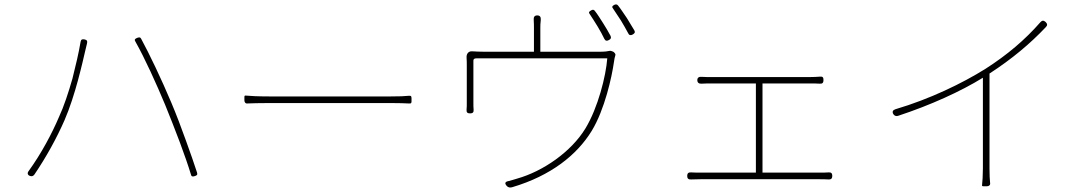

<svg xmlns="http://www.w3.org/2000/svg" viewBox="-20 -835 4940 872"><path d="M334 -470C350 -529 362 -582 368 -608C371 -620 373 -628 375 -637C378 -648 375 -654 364 -656C353 -658 348 -656 346 -645C338 -597 324 -537 309 -478C291 -415 270 -351 248 -304C217 -231 168 -138 110 -58C103 -49 105 -40 116 -36C124 -33 131 -35 136 -42C191 -123 238 -209 273 -289C297 -344 318 -411 334 -470ZM797 -188C817 -134 835 -83 847 -43C849 -33 854 -32 864 -35C874 -38 878 -41 875 -51C862 -90 845 -141 825 -195C804 -254 780 -317 758 -369C713 -476 658 -591 621 -659C617 -667 612 -666 603 -663C593 -659 589 -655 595 -646C637 -572 691 -453 730 -359C751 -308 775 -246 797 -188Z M1469 -367C1595 -367 1725 -367 1754 -367C1791 -367 1819 -366 1838 -365C1850 -364 1849 -369 1849 -382C1849 -395 1850 -401 1837 -400C1820 -398 1794 -397 1753 -397C1695 -397 1234 -397 1205 -397C1149 -397 1117 -399 1094 -401C1092 -401 1090 -399 1090 -395V-382V-379C1090 -370 1096 -365 1100 -365C1124 -366 1159 -367 1205 -367C1221 -367 1343 -367 1469 -367Z M2719 -730C2706 -750 2694 -770 2682 -785C2677 -792 2672 -792 2665 -788C2655 -783 2652 -778 2659 -770C2670 -754 2682 -734 2694 -715C2706 -695 2717 -675 2725 -658C2730 -649 2736 -648 2745 -653C2754 -657 2757 -663 2753 -672C2743 -691 2731 -711 2719 -730ZM2827 -753C2813 -773 2800 -794 2787 -810C2782 -816 2777 -816 2770 -813C2760 -808 2758 -803 2765 -795C2776 -779 2788 -761 2800 -742C2812 -722 2823 -703 2833 -684C2837 -675 2844 -673 2853 -678C2862 -683 2866 -688 2861 -697C2851 -714 2839 -734 2827 -753ZM2585 -570H2738C2732 -490 2696 -346 2639 -252C2574 -145 2446 -57 2329 -24C2316 -20 2303 -16 2291 -13C2274 -10 2270 -3 2282 10C2288 17 2298 18 2307 15C2482 -37 2600 -131 2667 -240C2727 -338 2759 -488 2768 -551C2770 -565 2772 -577 2775 -585C2776 -587 2774 -593 2769 -597L2767 -599C2760 -603 2751 -605 2749 -604C2740 -602 2727 -600 2703 -600H2434V-708C2434 -716 2434 -730 2436 -744C2437 -757 2433 -765 2420 -765C2407 -765 2403 -757 2404 -744C2405 -730 2405 -716 2405 -708V-600H2181C2160 -600 2142 -601 2124 -602C2109 -603 2098 -592 2099 -574C2100 -561 2100 -548 2100 -537C2100 -506 2100 -393 2100 -363C2100 -356 2100 -347 2099 -338C2098 -325 2102 -320 2115 -320C2127 -320 2132 -325 2131 -337C2130 -346 2130 -356 2130 -364C2130 -391 2130 -507 2130 -560C2130 -566 2134 -570 2143 -570H2433Z M3431 -485H3204C3197 -485 3182 -485 3167 -486C3155 -487 3147 -483 3147 -471C3147 -459 3155 -454 3167 -455C3182 -456 3198 -456 3205 -456H3413V-51H3161C3148 -51 3134 -51 3119 -52C3107 -53 3101 -48 3101 -36C3101 -24 3107 -19 3119 -20C3134 -20 3148 -21 3161 -21H3432H3703C3713 -21 3728 -21 3742 -20C3754 -19 3760 -24 3760 -36C3760 -48 3755 -53 3743 -52C3730 -51 3717 -51 3703 -51H3443V-456H3658C3674 -456 3689 -456 3703 -455C3715 -454 3720 -459 3720 -471C3720 -483 3717 -488 3705 -487C3691 -486 3676 -485 3658 -485Z M4474 -285V-501C4577 -568 4658 -636 4730 -712C4738 -720 4737 -727 4729 -735C4720 -743 4713 -743 4705 -734C4635 -654 4555 -586 4455 -522C4351 -457 4203 -385 4047 -339C4035 -335 4031 -328 4037 -317C4042 -309 4050 -306 4059 -309C4205 -357 4344 -420 4444 -482V-70C4444 -41 4442 -8 4440 8C4440 9 4442 11 4446 11H4459H4462C4472 11 4477 5 4477 0C4475 -17 4474 -45 4474 -70Z"/></svg>

Font: GenSenRounded2 TW EL
Style: Regular
Weight: 250
Version: Version 2.100;PS 2.1;hotconv 16.6.51;makeotf.lib2.5.65220 DE